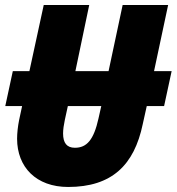

<svg xmlns="http://www.w3.org/2000/svg" viewBox="-20 -734 703 764"><path d="M251 10C425 10 514 -77 548 -240L564 -312H633L663 -451H593L649 -714H468L412 -451H280L335 -714H154L97 -451H31L1 -312H68L56 -256C51 -231 48 -204 48 -182C48 -69 124 10 251 10ZM278 -146C246 -146 231 -165 231 -203C231 -219 234 -238 238 -257L250 -312H383L372 -263C353 -177 325 -146 278 -146Z"/></svg>

Font: Noto Sans UI SemiCondensed Black
Style: Italic
Weight: 900
Width: 4
Italic angle: -372°
Designer: Monotype Design Team
Foundry: Monotype Imaging Inc.
Version: Version 1.901